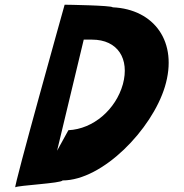

<svg xmlns="http://www.w3.org/2000/svg" viewBox="-20 -806 779 814"><path d="M254 -786C254 -786 35 -4 45 -12C55 -20 241 -29 245 -41C415 -41 624 -257 679 -438C737 -629 633 -767 458 -775C453 -783 265 -786 254 -786ZM222 -167 335 -638H370C480 -638 530 -556 501 -449C471 -342 376 -259 270 -254Z"/></svg>

Font: Drag You Down
Style: Regular
Weight: 400
Designer: Robert Jablonski
Foundry: Cannot Into Space Fonts
Version: Version 0.97